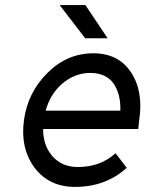

<svg xmlns="http://www.w3.org/2000/svg" viewBox="-20 -721 570 753"><path d="M522 -215 526 -250Q543 -363 494 -437Q445 -512 346 -512Q244 -512 167 -436Q89 -359 74 -250Q59 -140 115 -64Q172 12 274 12Q395 12 477 -63L433 -120Q374 -66 285 -66Q223 -66 185 -109Q167 -130 158 -156.5Q149 -183 149 -215ZM334 -435Q395 -435 425 -394Q454 -352 452 -287H159Q177 -352 223 -392Q273 -435 334 -435ZM314 -571H402L315 -701H214Z"/></svg>

Font: Unageo
Style: Regular-Italic
Weight: 400
Designer: Richard Sepsi
Foundry: Richard Sepsi
Version: Version 2.000